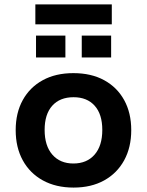

<svg xmlns="http://www.w3.org/2000/svg" viewBox="-20 -839 665 869"><path d="M313 10Q233 10 174 -22.5Q115 -55 83 -113.5Q51 -172 51 -250Q51 -328 83 -386Q115 -444 173.5 -476Q232 -508 312 -508Q393 -508 451.5 -476Q510 -444 542 -386Q574 -328 574 -250Q574 -172 542 -113.5Q510 -55 451.5 -22.5Q393 10 313 10ZM312 -99Q373 -99 408 -139Q443 -179 443 -251Q443 -322 408.5 -360.5Q374 -399 313 -399Q251 -399 216.5 -360.5Q182 -322 182 -251Q182 -179 217 -139Q252 -99 312 -99ZM140 -729V-819H486V-729ZM143 -579V-678H276V-579ZM350 -579V-678H483V-579Z"/></svg>

Font: Nunito Sans 8pt
Style: Bold
Weight: 700
Version: Version 3.101;gftools[0.9.27]